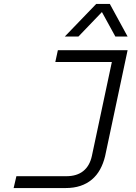

<svg xmlns="http://www.w3.org/2000/svg" viewBox="-20 -952 690 972"><path d="M49 0 63 -60H316Q369 -60 401.5 -86Q434 -112 445 -162L559 -698H626L512 -161Q503 -124 486.5 -94Q470 -64 445 -43Q420 -22 387 -11Q354 0 312 0ZM273 -698H623L610 -638H260ZM308 -767 467 -932H536L626 -767H564L496 -891L377 -767Z"/></svg>

Font: Azeret Mono ExtraLight
Style: Italic
Weight: 250
Italic angle: -12°
Designer: Martin Vácha
Foundry: Displaay
Version: Version 1.002